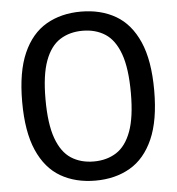

<svg xmlns="http://www.w3.org/2000/svg" viewBox="-53 -800 790 859"><g transform="rotate(-5 341.5 -370.5)"><path d="M341.5 9.5Q252 9.5 185.2 -29.2Q118.5 -68 81.8 -151.8Q45 -235.5 45 -370Q45 -504.5 82 -588.2Q119 -672 185.8 -710.8Q252.5 -749.5 341.5 -749.5Q431 -749.5 497.8 -710.8Q564.5 -672 601.2 -588.2Q638 -504.5 638 -370Q638 -235.5 601 -151.8Q564 -68 497.2 -29.2Q430.5 9.5 341.5 9.5ZM341.5 -76.5Q400 -76.5 443 -104Q486 -131.5 509.5 -195Q533 -258.5 533 -367Q533 -478.5 509.5 -543.2Q486 -608 443 -635.8Q400 -663.5 341.5 -663.5Q283 -663.5 240 -636Q197 -608.5 173.5 -545Q150 -481.5 150 -373Q150 -261.5 173.5 -196.8Q197 -132 240 -104.2Q283 -76.5 341.5 -76.5Z"/></g></svg>

Font: Encode Sans SmCnd Md
Style: Regular
Weight: 500
Width: 4
Designer: Multiple Designers
Foundry: Impallari Type
Version: Version 3.002; ttfautohint (v1.8.3) -l 8 -r 50 -G 200 -x 14 